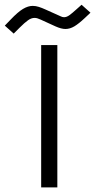

<svg xmlns="http://www.w3.org/2000/svg" viewBox="-96 -793 402 812"><path d="M159.2 -724.6Q167.5 -720.2 174.8 -720.2Q186 -720.2 198 -729Q210 -737.8 227.1 -753.4L249 -772.9L286.6 -739.3L262.7 -716.8Q237.3 -692.9 218.5 -681.6Q199.7 -670.4 180.7 -670.4Q163.6 -670.4 139.2 -681.2L76.2 -710Q68.8 -713.4 62.7 -715.3Q56.6 -717.3 50.3 -717.3Q36.6 -717.3 22.5 -707.3Q8.3 -697.3 -13.2 -675.8L-38.1 -650.9L-75.7 -684.6L-50.8 -710.4Q-20.5 -742.2 1 -755.1Q22.5 -768.1 42.5 -768.1Q55.2 -768.1 68.1 -763.9Q81.1 -759.8 96.2 -752.9ZM146.5 -602.5V-0.5H78.1V-602.5Z"/></svg>

Font: Vazirmatn UI NL Light
Style: Regular
Weight: 300
Designer: Saber Rastikerdar
Foundry: Saber Rastikerdar
Version: Version 33.003